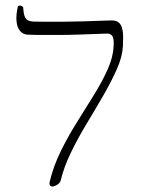

<svg xmlns="http://www.w3.org/2000/svg" viewBox="-20 -671 515 703"><path d="M162 -6Q176 -64 203 -118.5Q230 -173 262 -224Q294 -275 324 -323.5Q354 -372 374 -416.5Q394 -461 396 -501Q398 -530 391 -539.5Q384 -549 370 -548Q315 -546 271.5 -544.5Q228 -543 193.5 -543Q159 -543 132 -543Q105 -543 85 -544Q70 -544 60 -551.5Q50 -559 45 -572.5Q40 -586 40 -604.5Q40 -623 45 -646Q46 -650 51 -650.5Q56 -651 60.5 -648.5Q65 -646 65 -642Q66 -623 70 -612Q74 -601 81.5 -597Q89 -593 101 -592Q142 -591 211 -591.5Q280 -592 378 -596Q400 -597 408.5 -592.5Q417 -588 422 -580Q427 -572 429.5 -556Q432 -540 430 -501Q428 -463 407.5 -417Q387 -371 357.5 -320Q328 -269 296 -216Q264 -163 239 -111Q214 -59 203 -13Q201 -2 190 5Q179 12 171 12Q167 12 163.5 8.5Q160 5 162 -6Z"/></svg>

Font: Noto Rashi Hebrew ExtraLight
Style: Regular
Weight: 250
Version: Version 1.006